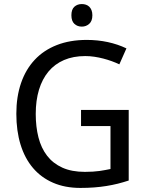

<svg xmlns="http://www.w3.org/2000/svg" viewBox="-20 -922 730 952"><path d="M381.8 -377H618.2V-26.9Q591.3 -18.1 564 -11.2Q536.6 -4.4 507.8 0.2Q479 4.9 447.3 7.3Q415.5 9.8 378.9 9.8Q302.2 9.8 243.2 -15.9Q184.1 -41.5 143.6 -89.1Q103 -136.7 82 -204.8Q61 -272.9 61 -357.9Q61 -441.9 84.2 -509.8Q107.4 -577.6 151.9 -625.2Q196.3 -672.9 261.5 -698.5Q326.7 -724.1 410.2 -724.1Q464.4 -724.1 514.2 -713.4Q564 -702.6 606.9 -682.1L571.8 -603Q554.2 -611.3 533.9 -618.7Q513.7 -626 492.2 -631.6Q470.7 -637.2 448 -640.6Q425.3 -644 402.8 -644Q343.3 -644 297.4 -624.3Q251.5 -604.5 220.5 -567.4Q189.5 -530.3 173.3 -477.1Q157.2 -423.8 157.2 -356.9Q157.2 -293.5 170.7 -240.7Q184.1 -188 213.4 -149.9Q242.7 -111.8 289.1 -90.8Q335.4 -69.8 400.9 -69.8Q422.4 -69.8 440.2 -71Q458 -72.3 473.1 -74.2Q488.3 -76.2 501.7 -78.9Q515.1 -81.5 527.8 -84V-296.9H381.8ZM334 -846.2Q334 -875.5 348.9 -888.7Q363.8 -901.9 385.7 -901.9Q396.5 -901.9 406 -898.7Q415.5 -895.5 422.6 -888.7Q429.7 -881.8 433.8 -871.3Q438 -860.8 438 -846.2Q438 -817.9 422.6 -804Q407.2 -790 385.7 -790Q363.8 -790 348.9 -803.7Q334 -817.4 334 -846.2Z"/></svg>

Font: WenQuanYi Micro Hei
Style: Regular
Weight: 400
Foundry: Ascender Corporation
Version: Version 0.2.0-beta